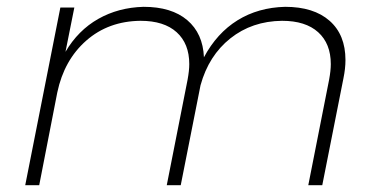

<svg xmlns="http://www.w3.org/2000/svg" viewBox="-20 -543 1105 563"><path d="M993 -367Q993 -342 987 -313L925 0H884L945 -309Q950 -336 950 -355Q950 -415 913 -448.5Q876 -482 807 -482Q719 -481 655.5 -430.5Q592 -380 568 -293L510 0H469L530 -309Q535 -336 535 -355Q535 -415 498 -448.5Q461 -482 392 -482Q298 -481 233 -424Q168 -367 148 -272L95 0H54L157 -521H198L172 -391Q209 -454 268 -487.5Q327 -521 401 -523Q483 -523 529 -484Q575 -445 578 -375Q616 -446 676.5 -483.5Q737 -521 816 -523Q900 -523 946.5 -482Q993 -441 993 -367Z"/></svg>

Font: TypoPRO Montserrat
Style: Italic
Weight: 275
Italic angle: -11.3°
Designer: Julieta Ulanovsky
Foundry: Julieta Ulanovsky
Version: Version 6.001